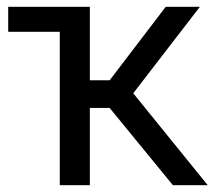

<svg xmlns="http://www.w3.org/2000/svg" viewBox="-20 -542 633 562"><path d="M370 -269 565 -522H465L301 -307H243V-522H4V-449H155V0H243V-226H301L486 0H588Z"/></svg>

Font: FIGSv2-sans-serif Medium
Style: Regular
Weight: 500
Designer: Matt McInerney, Pablo Impallari, Rodrigo Fuenzalida,Mirko Velimirovic
Foundry: Matt McInerney, Pablo Impallari, Rodrigo Fuenzalida
Version: Version 4.021;hotconv 1.0.109;makeotfexe 2.5.65596